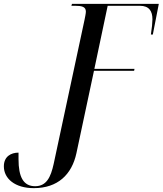

<svg xmlns="http://www.w3.org/2000/svg" viewBox="-112 -734 843 995"><path d="M63 241C187 241 260 171 284 60L375 -367H583L585 -377H377L446 -704H613C661 -704 678 -676 678 -634C678 -618 675 -587 670 -555H680L711 -714H261L258 -704H278C312 -704 333 -699 333 -674C333 -665 329 -646 326 -631L166 116C151 184 129 231 70 231C9 231 -16 183 -16 91C-16 80 -16 68 -16 57C-55 57 -92 77 -92 128C-92 192 -34 241 63 241Z"/></svg>

Font: Noto Serif Display Condensed Medium
Style: Italic
Weight: 500
Width: 3
Italic angle: -12°
Designer: Monotype Design Team
Foundry: Monotype Imaging Inc.
Version: Version 2.009